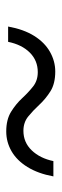

<svg xmlns="http://www.w3.org/2000/svg" viewBox="189 -658 197 615"><g transform="rotate(90 287.5 -350.5)"><path d="M401 -272Q363 -272 338 -287.5Q313 -303 294.5 -323Q276 -343 257 -358Q238 -373 211 -373Q174 -373 148.5 -347.5Q123 -322 114 -278H65Q74 -328 95 -361.5Q116 -395 146 -412Q176 -429 209 -429Q248 -429 272.5 -413.5Q297 -398 315.5 -378Q334 -358 353 -342.5Q372 -327 399 -327Q436 -327 461.5 -353.5Q487 -380 496 -423H545Q536 -374 515 -340Q494 -306 464.5 -289Q435 -272 401 -272Z"/></g></svg>

Font: MOST Montserrat
Style: Italic
Weight: 400
Italic angle: -11.3°
Designer: Julieta Ulanovsky
Foundry: Julieta Ulanovsky
Version: Version 8.000;March 11, 2024;FontCreator 15.0.0.2926 64-bit